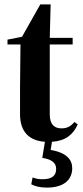

<svg xmlns="http://www.w3.org/2000/svg" viewBox="-20 -630 376 872"><path d="M172 87C212 93 235 108 235 137C235 168 216 184 173 184C157 184 144 182 128 176L122 207C140 216 161 222 193 222C274 222 308 183 308 134C308 95 282 63 210 51L216 14C277 10 312 -18 333 -65L318 -76C301 -56 285 -47 259 -47C229 -47 206 -63 206 -110V-428H310V-458H206L210 -610H163L80 -463L14 -450V-428H73L71 -231V-111C71 -31 113 9 184 14Z"/></svg>

Font: Source Serif 4 Display
Style: Bold
Weight: 700
Designer: Frank Grießhammer
Foundry: Adobe Systems Incorporated
Version: Version 4.004;hotconv 1.0.117;makeotfexe 2.5.65602